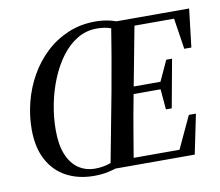

<svg xmlns="http://www.w3.org/2000/svg" viewBox="-77 -772 1008 880"><g transform="rotate(-10 427.0 -332.0)"><path d="M418 -8Q386 4 356.5 10Q327 16 293 16Q220 16 164.5 -13.5Q109 -43 78 -101Q47 -159 47 -243Q47 -306 63 -369Q79 -432 110.5 -488Q142 -544 187.5 -587Q233 -630 291.5 -655Q350 -680 420 -680Q449 -680 477.5 -674.5Q506 -669 535 -656L520 -620Q503 -630 487.5 -636Q472 -642 456 -644.5Q440 -647 420 -647Q371 -647 329.5 -622Q288 -597 256 -554Q224 -511 201.5 -456.5Q179 -402 167 -341Q155 -280 155 -220Q155 -152 173.5 -107Q192 -62 225.5 -39Q259 -16 303 -16Q322 -16 339.5 -19Q357 -22 375.5 -28.5Q394 -35 415 -45ZM371 0 438 -354Q452 -431 465.5 -509Q479 -587 491 -664H600L533 -310Q518 -232 505 -154.5Q492 -77 479 0ZM420 0 426 -34H733L686 -8L768 -184H801L763 0ZM481 -322 487 -356H683L677 -322ZM531 -630 537 -664H854L833 -486H800L774 -655L812 -630ZM669 -227 660 -331 663 -349 710 -451H737L696 -227Z"/></g></svg>

Font: Source Serif 4 48pt SemiBold
Style: Italic
Weight: 600
Italic angle: -12°
Designer: Frank Grießhammer
Foundry: Adobe Systems Incorporated
Version: Version 4.004;hotconv 1.0.116;makeotfexe 2.5.65601